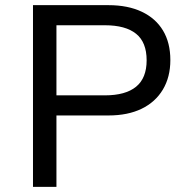

<svg xmlns="http://www.w3.org/2000/svg" viewBox="-20 -725 740 745"><path d="M108 0V-705H401Q476 -705 530 -679.5Q584 -654 612.5 -606.5Q641 -559 641 -492Q641 -426 612 -377.5Q583 -329 529.5 -303Q476 -277 401 -277H199V0ZM199 -355H387Q467 -355 508 -388.5Q549 -422 549 -491Q549 -561 508 -594Q467 -627 387 -627H199Z"/></svg>

Font: Nunito Sans 7pt
Style: Regular
Weight: 400
Designer: Vernon Adams
Foundry: Vernon Adams
Version: Version 3.101;gftools[0.9.27]